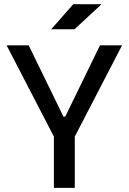

<svg xmlns="http://www.w3.org/2000/svg" viewBox="-20 -914 626 934"><path d="M242.2 0H343.8V-249.5L573.7 -693.4H466.3L297.4 -346.7H288.6L119.6 -693.4H12.2L242.2 -249.5ZM229 -771.5H342.3L474.1 -893.6H336.4Z"/></svg>

Font: Cascadia Code PL
Style: Regular
Weight: 400
Monospace: yes
Designer: Aaron Bell
Foundry: Saja Typeworks
Version: Version 2404.023